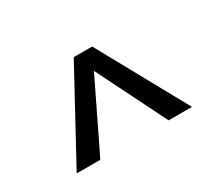

<svg xmlns="http://www.w3.org/2000/svg" viewBox="-70 -855 652 577"><g transform="rotate(-30 256.5 -566.5)"><path d="M457 -413H376L256 -654L139 -413H57L224 -720H288Z"/></g></svg>

Font: Mukta Mahee Medium
Style: Regular
Weight: 500
Designer: Shuchita Grover, Noopur Datye, Girish Dalvi, Yashodeep Gholap
Foundry: Ek Type
Version: Version 2.538;PS 1.000;hotconv 16.6.51;makeotf.lib2.5.65220;